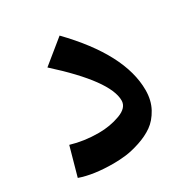

<svg xmlns="http://www.w3.org/2000/svg" viewBox="-135 -650 747 776"><g transform="rotate(-30 239.0 -261.5)"><path d="M177 17Q84 17 22 -5L59 -138Q119 -120 187 -120Q240 -120 286 -137Q332 -154 332 -188Q332 -279 139 -453L246 -540Q437 -343 437 -176Q437 -128 417 -91.5Q397 -55 368.5 -35Q340 -15 302 -2.5Q264 10 234.5 13.5Q205 17 177 17Z"/></g></svg>

Font: FiraGO SemiBold
Style: Regular
Weight: 600
Designer: bBox Type
Foundry: bBox Type GmbH
Version: Version 1.001;PS 001.001;hotconv 1.0.88;makeotf.lib2.5.64775